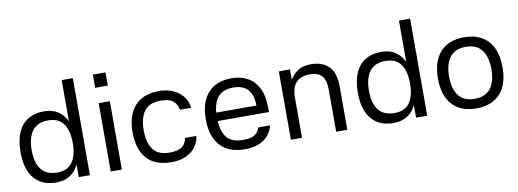

<svg xmlns="http://www.w3.org/2000/svg" viewBox="-59 -1052 3770 1397"><g transform="rotate(-10 1826.5 -353.5)"><path d="M431.7 -717H514V0H431.7ZM263 10Q160.3 10 103 -57Q45.7 -124 45.7 -252.3Q45.7 -339.7 71.8 -398.2Q98 -456.7 146.8 -486.2Q195.7 -515.7 263 -515.7Q331 -515.7 375.3 -482.5Q419.7 -449.3 440.8 -390.2Q462 -331 462 -252.3Q462 -174 440.8 -115Q419.7 -56 375.3 -23Q331 10 263 10ZM284 -60.3Q359.7 -60.3 395.7 -110.3Q431.7 -160.3 431.7 -252.3Q431.7 -344.7 395.7 -395Q359.7 -445.3 284 -445.3Q204 -445.3 166 -395Q128 -344.7 128 -252.3Q128 -160.3 166 -110.3Q204 -60.3 284 -60.3Z M750 -505V0H667.7V-505ZM662.3 -717H755.3V-619.3H662.3Z M1116.3 10Q994.3 10 934 -58.5Q873.7 -127 873.7 -253Q873.7 -379 935.7 -447.3Q997.7 -515.7 1114.3 -515.7Q1173 -515.7 1218.2 -495.3Q1263.3 -475 1291.3 -439Q1319.3 -403 1325 -355H1241.7Q1235.7 -393.7 1207.5 -419.2Q1179.3 -444.7 1115.3 -444.7Q1030.3 -444.7 993.2 -394.5Q956 -344.3 956 -253Q956 -161.7 993.2 -111.3Q1030.3 -61 1115.3 -61Q1176.3 -61 1206 -82.5Q1235.7 -104 1242.3 -146.7H1326.7Q1321.3 -103.3 1295.5 -67.7Q1269.7 -32 1224.5 -11Q1179.3 10 1116.3 10Z M1454.7 -288.7H1795Q1794.3 -367 1758.5 -407Q1722.7 -447 1651 -447Q1571 -447 1534 -398.7Q1497 -350.3 1497 -255Q1497 -158.3 1533.3 -108.5Q1569.7 -58.7 1658 -58.7Q1717 -58.7 1743.8 -77.7Q1770.7 -96.7 1781 -129.3H1868Q1858 -88.7 1832 -57.2Q1806 -25.7 1763.3 -7.8Q1720.7 10 1658 10Q1538 10 1476.3 -58.8Q1414.7 -127.7 1414.7 -253Q1414.7 -380.3 1476.2 -448Q1537.7 -515.7 1651 -515.7Q1713.3 -515.7 1764.2 -490Q1815 -464.3 1845.8 -407Q1876.7 -349.7 1876.7 -254.3V-226.3H1453.7Z M2081 0H1998.7V-505H2081V-428.3Q2104.7 -467.3 2140.3 -491.5Q2176 -515.7 2237 -515.7Q2320 -515.7 2367.8 -469.5Q2415.7 -423.3 2415.7 -315.7V0H2333.3V-312.7Q2333.3 -385 2303.3 -415Q2273.3 -445 2215.7 -445Q2175 -445 2144.7 -430Q2114.3 -415 2097.7 -382.8Q2081 -350.7 2081 -297.3Z M2923.7 -717H3006V0H2923.7ZM2755 10Q2652.3 10 2595 -57Q2537.7 -124 2537.7 -252.3Q2537.7 -339.7 2563.8 -398.2Q2590 -456.7 2638.8 -486.2Q2687.7 -515.7 2755 -515.7Q2823 -515.7 2867.3 -482.5Q2911.7 -449.3 2932.8 -390.2Q2954 -331 2954 -252.3Q2954 -174 2932.8 -115Q2911.7 -56 2867.3 -23Q2823 10 2755 10ZM2776 -60.3Q2851.7 -60.3 2887.7 -110.3Q2923.7 -160.3 2923.7 -252.3Q2923.7 -344.7 2887.7 -395Q2851.7 -445.3 2776 -445.3Q2696 -445.3 2658 -395Q2620 -344.7 2620 -252.3Q2620 -160.3 2658 -110.3Q2696 -60.3 2776 -60.3Z M3368.3 10Q3254.3 10 3192 -57.8Q3129.7 -125.7 3129.7 -252.3Q3129.7 -379 3192 -447.3Q3254.3 -515.7 3368.3 -515.7Q3444 -515.7 3497.2 -485.3Q3550.3 -455 3578.7 -396.3Q3607 -337.6 3607 -252.5Q3607 -125 3544.7 -57.5Q3482.3 10 3368.3 10ZM3368.3 -61Q3447.7 -61 3486.2 -110.7Q3524.7 -160.3 3524.7 -252.3Q3524.7 -344.3 3486.2 -394.5Q3447.7 -444.7 3368.3 -444.7Q3289 -444.7 3250.5 -394.5Q3212 -344.3 3212 -252.3Q3212 -160.3 3250.5 -110.7Q3289 -61 3368.3 -61Z"/></g></svg>

Font: Asta Sans Light
Style: Regular
Weight: 300
Designer: 42dot
Version: Version 1.000